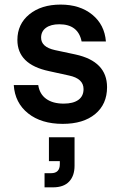

<svg xmlns="http://www.w3.org/2000/svg" viewBox="-20 -530 522 837"><path d="M253.3 10Q160 10 102.5 -35.8Q45 -81.7 40 -159.2H146.7Q152.5 -120 181.2 -99.2Q210 -78.3 257.5 -78.3Q299.2 -78.3 321.7 -94.6Q344.2 -110.8 344.2 -141.7Q344.2 -187.5 280.8 -200.8L193.3 -220Q55.8 -249.2 55.8 -355.8Q55.8 -425 107.9 -467.5Q160 -510 244.2 -510Q328.3 -510 382.1 -466.2Q435.8 -422.5 441.7 -349.2H335.8Q320.8 -424.2 238.3 -424.2Q201.7 -424.2 180.4 -408.8Q159.2 -393.3 159.2 -365.8Q159.2 -325 219.2 -311.7L309.2 -292.5Q446.7 -262.5 446.7 -150Q446.7 -75.8 395 -32.9Q343.3 10 253.3 10ZM174.2 286.7V225H202.5Q240.8 225 240.8 185.8V172.5H193.3V68.3H305V192.5Q305 236.7 281.2 261.7Q257.5 286.7 210.8 286.7Z"/></svg>

Font: Funnel Sans Medium
Style: Regular
Weight: 500
Version: Version 1.000; Beta; Release 5; Build 24; ttfautohint (v1.8.